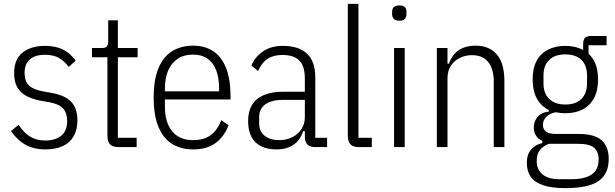

<svg xmlns="http://www.w3.org/2000/svg" viewBox="-20 -760 3178 992"><path d="M215 12Q155 12 112 -12Q69 -36 37 -83L76 -115Q104 -73 136.5 -53.5Q169 -34 215 -34Q267 -34 297 -59.5Q327 -85 327 -134Q327 -176 306 -199.5Q285 -223 234 -232L194 -239Q148 -247 116.5 -264Q85 -281 69 -309.5Q53 -338 53 -382Q53 -455 97.5 -489Q142 -523 211 -523Q250 -523 279.5 -514Q309 -505 331 -488Q353 -471 371 -447L335 -414Q317 -440 288 -458.5Q259 -477 212 -477Q162 -477 134.5 -453.5Q107 -430 107 -384Q107 -340 129.5 -318.5Q152 -297 202 -288L241 -281Q314 -269 347 -235Q380 -201 380 -139Q380 -91 361 -57Q342 -23 305 -5.5Q268 12 215 12Z M686 0H593Q563 0 549 -14Q535 -28 535 -58V-464H455V-512H508Q527 -512 533 -521.5Q539 -531 539 -550V-655H589V-512H691V-464H589V-48H686Z M977 12Q917 12 871 -15.5Q825 -43 799.5 -102.5Q774 -162 774 -256Q774 -350 799.5 -409.5Q825 -469 871 -496.5Q917 -524 977 -524Q1038 -524 1081 -496Q1124 -468 1147.5 -410Q1171 -352 1171 -261V-246H832V-211Q832 -126 870 -81Q908 -36 977 -36Q1034 -36 1069 -62Q1104 -88 1123 -139L1161 -113Q1139 -55 1094.5 -21.5Q1050 12 977 12ZM977 -478Q931 -478 899 -457Q867 -436 849.5 -397Q832 -358 832 -301V-288H1112V-301Q1112 -358 1097 -397Q1082 -436 1052 -457Q1022 -478 977 -478Z M1670 0H1609Q1591 0 1579 -6Q1567 -12 1561 -24Q1555 -36 1555 -54V-92L1565 -82H1546Q1533 -38 1497.5 -13Q1462 12 1410 12Q1338 12 1300 -25Q1262 -62 1262 -135Q1262 -184 1282 -217.5Q1302 -251 1342.5 -268.5Q1383 -286 1443 -286H1555V-354Q1555 -419 1526.5 -447.5Q1498 -476 1439 -476Q1393 -476 1362.5 -456Q1332 -436 1313 -393L1279 -422Q1298 -467 1339.5 -495Q1381 -523 1441 -523Q1524 -523 1566.5 -482.5Q1609 -442 1609 -360V-48H1670ZM1555 -244H1442Q1383 -244 1351 -221Q1319 -198 1319 -155V-123Q1319 -80 1348 -58Q1377 -36 1422 -36Q1460 -36 1490 -51Q1520 -66 1537.5 -93Q1555 -120 1555 -154Z M1901 0H1835Q1805 0 1791 -14Q1777 -28 1777 -58V-740H1832V-48H1901Z M2043 -653Q2024 -653 2015 -662.5Q2006 -672 2006 -686V-700Q2006 -715 2015 -723.5Q2024 -732 2043 -732Q2063 -732 2071.5 -723.5Q2080 -715 2080 -700V-686Q2080 -672 2071.5 -662.5Q2063 -653 2043 -653ZM2016 0V-512H2071V0Z M2292 0H2237V-512H2292V-431H2300Q2314 -475 2348.5 -499.5Q2383 -524 2438 -524Q2508 -524 2547 -478.5Q2586 -433 2586 -342V0H2531V-339Q2531 -404 2502.5 -439.5Q2474 -475 2418 -475Q2384 -475 2355 -460.5Q2326 -446 2309 -419.5Q2292 -393 2292 -355Z M3125 60Q3125 114 3101 147.5Q3077 181 3027.5 196.5Q2978 212 2902 212Q2830 212 2786 197Q2742 182 2722 153Q2702 124 2702 82Q2702 38 2724 12.5Q2746 -13 2782 -21V-32Q2761 -41 2749.5 -59Q2738 -77 2738 -101Q2738 -133 2758 -156.5Q2778 -180 2815 -183V-192Q2776 -211 2754 -250.5Q2732 -290 2732 -349Q2732 -407 2752.5 -445.5Q2773 -484 2811.5 -503.5Q2850 -523 2901 -523Q2928 -523 2951 -517.5Q2974 -512 2993 -502V-532Q2993 -555 3002.5 -564.5Q3012 -574 3035 -574H3114V-526H3021V-482Q3045 -461 3057.5 -427.5Q3070 -394 3070 -349Q3070 -292 3049 -253Q3028 -214 2990.5 -194.5Q2953 -175 2901 -175Q2887 -175 2874.5 -176.5Q2862 -178 2851 -180Q2818 -173 2801.5 -155.5Q2785 -138 2785 -115Q2785 -93 2800.5 -80.5Q2816 -68 2852 -68H2969Q3052 -68 3088.5 -35Q3125 -2 3125 60ZM3073 63Q3073 24 3049.5 3.5Q3026 -17 2967 -17H2816Q2786 -5 2769.5 15Q2753 35 2753 71Q2753 116 2783 141Q2813 166 2872 166H2931Q3001 166 3037 141.5Q3073 117 3073 63ZM2901 -220Q2955 -220 2984 -249Q3013 -278 3013 -329V-370Q3013 -422 2984 -450.5Q2955 -479 2901 -479Q2847 -479 2817.5 -450.5Q2788 -422 2788 -370V-329Q2788 -278 2817.5 -249Q2847 -220 2901 -220Z"/></svg>

Font: IBM Plex Sans Condensed Light
Style: Regular
Weight: 300
Width: 3
Designer: Mike Abbink, Paul van der Laan, Pieter van Rosmalen
Foundry: Bold Monday
Version: Version 3.201